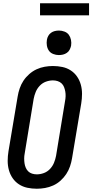

<svg xmlns="http://www.w3.org/2000/svg" viewBox="-20 -1147 565 1175"><path d="M205 8Q175 8 147 2Q119 -4 96 -19Q73 -34 57.5 -56.5Q42 -79 34.5 -106Q27 -133 27 -162.5Q27 -192 32 -222L88 -556Q92 -581 100.5 -606Q109 -631 123.5 -653Q138 -675 159 -693.5Q180 -712 204 -723Q228 -734 253.5 -738.5Q279 -743 304 -743Q334 -743 362 -737Q390 -731 413 -716Q436 -701 451.5 -678.5Q467 -656 474.5 -629Q482 -602 482 -572.5Q482 -543 477 -513L421 -179Q417 -154 408.5 -129Q400 -104 385.5 -82Q371 -60 350.5 -41.5Q330 -23 305.5 -12Q281 -1 255.5 3.5Q230 8 205 8ZM205 -80Q227 -80 248.5 -88Q270 -96 286 -113Q302 -130 310.5 -151Q319 -172 323 -193L378 -528Q381 -543 381.5 -558Q382 -573 379.5 -587Q377 -601 372 -614Q367 -627 357 -636.5Q347 -646 333 -650.5Q319 -655 304 -655Q282 -655 260.5 -647Q239 -639 223 -622Q207 -605 198.5 -584Q190 -563 186 -542L131 -207Q128 -192 128 -177Q128 -162 130 -148Q132 -134 137.5 -121Q143 -108 152.5 -98.5Q162 -89 176 -84.5Q190 -80 205 -80ZM340 -810Q323 -810 306 -816.5Q289 -823 279.5 -836.5Q270 -850 267 -867.5Q264 -885 267 -903Q269 -916 275.5 -927.5Q282 -939 292.5 -946.5Q303 -954 315.5 -957Q328 -960 341 -960Q358 -960 375 -953.5Q392 -947 401.5 -933.5Q411 -920 414.5 -902.5Q418 -885 415 -867Q412 -854 406 -842.5Q400 -831 389 -823.5Q378 -816 365.5 -813Q353 -810 340 -810ZM525 -1053H225V-1127H525Z"/></svg>

Font: Iosevka Term Curly SmBd Obl
Style: Regular
Weight: 600
Italic angle: -9°
Designer: Belleve Invis
Foundry: Belleve Invis
Version: Version 32.3.0